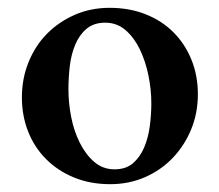

<svg xmlns="http://www.w3.org/2000/svg" viewBox="-20 -464 560 491"><path d="M249 -406Q220 -406 201.5 -390.5Q183 -375 172.5 -350Q162 -325 158.5 -295Q155 -265 155 -235Q155 -201 162 -165Q169 -129 184 -99Q199 -69 221 -50Q243 -31 273 -31Q302 -31 320 -46.5Q338 -62 348.5 -86.5Q359 -111 363 -141Q367 -171 367 -200Q367 -235 359.5 -271.5Q352 -308 337.5 -338Q323 -368 301 -387Q279 -406 249 -406ZM260 -444Q311 -444 352.5 -427.5Q394 -411 423.5 -381.5Q453 -352 469.5 -311.5Q486 -271 486 -223Q486 -175 469 -133.5Q452 -92 422 -60.5Q392 -29 351 -11Q310 7 262 7Q211 7 169.5 -10Q128 -27 98 -57Q68 -87 52 -127.5Q36 -168 36 -215Q36 -263 53 -305Q70 -347 100 -377.5Q130 -408 171 -426Q212 -444 260 -444Z"/></svg>

Font: Vermiglione SemiBold
Style: Regular
Weight: 600
Version: Version 1.000